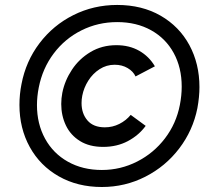

<svg xmlns="http://www.w3.org/2000/svg" viewBox="-20 -748 844 776"><path d="M227.5 -327.6Q227.5 -350.6 231.9 -373Q241.7 -422.4 270.8 -466.3Q299.8 -510.3 345.9 -537.8Q392.1 -565.4 450.2 -565.4Q502.9 -565.4 542.7 -542.7Q582.5 -520 606 -480L527.8 -439Q518.6 -459.5 495.8 -472.9Q473.1 -486.3 443.4 -486.3Q410.2 -486.3 382.6 -468.5Q355 -450.7 336.9 -422.1Q318.8 -393.6 312.5 -361.3Q309.6 -346.7 309.6 -331.5Q309.6 -289.1 333.5 -261.2Q357.4 -233.4 403.8 -233.4Q435.1 -233.4 462.2 -247.1Q489.3 -260.7 508.3 -283.7L568.8 -239.3Q541 -201.2 496.8 -177.7Q452.6 -154.3 397 -154.3Q341.3 -154.3 303.2 -178Q265.1 -201.7 246.3 -241.2Q227.5 -280.8 227.5 -327.6ZM58.6 -323.7Q58.6 -367.2 66.9 -408.2Q84.5 -500.5 139.6 -573.2Q194.8 -646 276.6 -687Q358.4 -728 453.6 -728Q553.7 -728 629.2 -684.6Q704.6 -641.1 745.4 -565.7Q786.1 -490.2 786.1 -396Q786.1 -356.4 777.8 -311Q759.8 -220.7 704.3 -147.9Q648.9 -75.2 567.1 -33.7Q485.4 7.8 391.6 7.8Q293.5 7.8 217.8 -35.2Q142.1 -78.1 100.3 -153.8Q58.6 -229.5 58.6 -323.7ZM707 -324.2Q714.4 -362.3 714.4 -397.9Q714.4 -474.6 682.1 -533.7Q649.9 -592.8 590.8 -625.7Q531.7 -658.7 453.6 -658.7Q376 -658.7 309.1 -625.2Q242.2 -591.8 197 -531.7Q151.9 -471.7 136.7 -394.5Q129.4 -357.9 129.4 -323.2Q129.4 -247.6 162.1 -187.7Q194.8 -127.9 254.4 -94.5Q314 -61 391.6 -61Q467.3 -61 534.2 -95Q601.1 -128.9 646.7 -188.7Q692.4 -248.5 707 -324.2Z"/></svg>

Font: Reddit Sans Fudge SmBold Italic
Style: Regular
Weight: 600
Italic angle: -11.25°
Designer: Stephen Hutchings
Version: Version 1.013